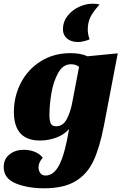

<svg xmlns="http://www.w3.org/2000/svg" viewBox="-51 -817 656 1037"><path d="M187 200Q99 200 34 173.5Q-31 147 -31 85Q-31 42 0.5 17Q32 -8 77 -8Q108 -8 135.5 2.5Q163 13 180 35Q157 60 157 87Q157 104 166.5 117.5Q176 131 195 131Q240 131 270 72Q300 13 322 -120Q296 -90 253.5 -74Q211 -58 165 -58Q24 -58 24 -213Q24 -296 61.5 -369Q99 -442 169 -486Q239 -530 330 -530Q384 -530 422 -513L585 -529L510 -137Q487 -18 453 53.5Q419 125 355.5 162.5Q292 200 187 200ZM332 -470Q289 -470 263 -423Q237 -376 226.5 -312.5Q216 -249 216 -195Q216 -166 223 -150.5Q230 -135 252 -135Q288 -135 308 -171Q328 -207 338 -257L376 -456Q359 -470 332 -470ZM448 -797Q473 -797 487 -793Q453 -755 438 -726Q423 -697 423 -656Q423 -644 426 -629Q429 -614 433 -605Q425 -600 405 -595Q385 -590 371 -590Q333 -590 311 -609Q289 -628 289 -658Q289 -700 314.5 -732Q340 -764 377 -780.5Q414 -797 448 -797Z"/></svg>

Font: Sansita ExtraBold Italic
Style: Regular
Weight: 800
Italic angle: -11°
Designer: Pablo Cosgaya
Foundry: Omnibus-Type
Version: Version 1.006